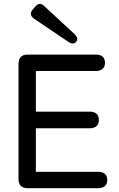

<svg xmlns="http://www.w3.org/2000/svg" viewBox="-20 -986 623 1006"><path d="M124 0H494C525 0 542 -15 542 -43C542 -71 525 -86 494 -86H168V-314H451C482 -314 498 -330 498 -357C498 -385 482 -401 451 -401H168V-614H482C513 -614 530 -629 530 -657C530 -685 513 -700 482 -700H124C93 -700 77 -683 77 -652V-48C77 -17 93 0 124 0ZM150 -934C137 -918 139 -902 157 -889L339 -766C355 -755 370 -756 379 -767C389 -779 386 -792 372 -806L211 -955C196 -970 180 -969 166 -953Z"/></svg>

Font: 寒蝉半圆体
Style: Regular
Weight: 400
Designer: Yoshimichi Ohira & Warren
Foundry: ChillType
Version: Version 1.800;Glyphs 3.1.1 (3135)